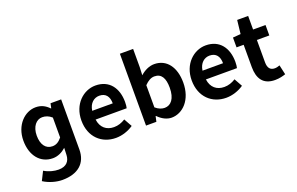

<svg xmlns="http://www.w3.org/2000/svg" viewBox="-116 -1283 3101 2004"><g transform="rotate(-20 1435.0 -281.5)"><path d="M291 235C466 235 565 148 565 -4V-560H447L436 -508H432C389 -553 343 -574 285 -574C164 -574 47 -462 47 -289C47 -124 137 -12 276 -12C332 -12 383 -38 422 -74L419 5C416 72 378 120 291 120C244 120 186 107 133 75L84 173C147 214 228 235 291 235ZM314 -131C240 -131 196 -191 196 -291C196 -393 250 -453 314 -453C349 -453 385 -442 419 -411V-190C385 -148 353 -131 314 -131Z M967 14C1036 14 1107 -10 1162 -48L1112 -138C1072 -113 1032 -99 986 -99C903 -99 843 -147 831 -239H1176C1180 -252 1183 -279 1183 -307C1183 -461 1103 -574 949 -574C816 -574 688 -461 688 -280C688 -95 810 14 967 14ZM829 -337C840 -418 892 -460 951 -460C1023 -460 1057 -412 1057 -337Z M1585 14C1708 14 1823 -97 1823 -290C1823 -461 1740 -574 1602 -574C1547 -574 1491 -547 1447 -507L1451 -597V-798H1304V0H1419L1432 -59H1436C1481 -12 1535 14 1585 14ZM1552 -107C1522 -107 1486 -118 1451 -149V-395C1489 -434 1523 -453 1561 -453C1638 -453 1672 -394 1672 -287C1672 -165 1620 -107 1552 -107Z M2192 14C2261 14 2332 -10 2387 -48L2337 -138C2297 -113 2257 -99 2211 -99C2128 -99 2068 -147 2056 -239H2401C2405 -252 2408 -279 2408 -307C2408 -461 2328 -574 2174 -574C2041 -574 1913 -461 1913 -280C1913 -95 2035 14 2192 14ZM2054 -337C2065 -418 2117 -460 2176 -460C2248 -460 2282 -412 2282 -337Z M2734 14C2783 14 2822 3 2852 -7L2828 -114C2813 -108 2791 -102 2773 -102C2723 -102 2697 -132 2697 -196V-444H2835V-560H2697V-711H2575L2558 -560L2471 -553V-444H2550V-196C2550 -71 2601 14 2734 14Z"/></g></svg>

Font: DAIFUKU Sans JP
Style: Bold
Weight: 700
Designer: Original font ‘Source Han Sans JP’ : Ryoko NISHIZUKA  (kana, bopomofo & ideographs); Paul D. Hunt (Latin, Greek & Cyrill
Foundry: Daifuku
Version: Version 1.001